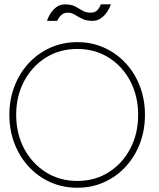

<svg xmlns="http://www.w3.org/2000/svg" viewBox="-20 -870 746 902"><path d="M56 -330.5Q56 -242.5 93.2 -172.2Q130.5 -102 195.2 -61Q260 -20 343 -20Q426.5 -20 491 -61Q555.5 -102 592.2 -172.2Q629 -242.5 629 -330.5Q629 -418.5 592.2 -488.5Q555.5 -558.5 491 -599.2Q426.5 -640 343 -640Q260 -640 195.2 -599.2Q130.5 -558.5 93.2 -488.5Q56 -418.5 56 -330.5ZM24 -330.5Q24 -402.5 48 -464.8Q72 -527 115.2 -573.5Q158.5 -620 216.8 -646Q275 -672 343 -672Q411.5 -672 469.2 -646Q527 -620 570.2 -573.5Q613.5 -527 637.2 -464.8Q661 -402.5 661 -330.5Q661 -258 637.2 -195.8Q613.5 -133.5 570.2 -86.8Q527 -40 469.2 -14Q411.5 12 343 12Q275 12 216.8 -14Q158.5 -40 115.2 -86.8Q72 -133.5 48 -195.8Q24 -258 24 -330.5ZM298 -810.5Q279 -810.5 266.2 -797.5Q253.5 -784.5 249 -772H201Q206 -789 217.2 -806.8Q228.5 -824.5 245.5 -837Q262.5 -849.5 284.5 -849.5Q314.5 -849.5 333 -839.8Q351.5 -830 367.8 -820.2Q384 -810.5 407 -810.5Q427.5 -810.5 438.8 -823.8Q450 -837 453 -849.5H501Q495.5 -833 483.8 -815Q472 -797 454.5 -784.5Q437 -772 415 -772Q385 -772 365.8 -781.8Q346.5 -791.5 331.2 -801Q316 -810.5 298 -810.5Z"/></svg>

Font: League Spartan Extralight
Style: Regular
Weight: 200
Foundry: The League of Moveable Type
Version: Version 2.300; ttfautohint (v1.8.3)